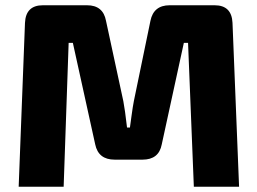

<svg xmlns="http://www.w3.org/2000/svg" viewBox="-20 -710 979 730"><path d="M625 -690H796Q861 -690 864 -623L889 0H717L695 -547H679L595 -161Q584 -103 522 -103H416Q354 -103 342 -161L257 -547H241L222 0H51L75 -623Q78 -690 143 -690H311Q372 -690 383 -631L449 -325Q455 -294 463 -225H474Q475 -232 480 -269Q485 -306 489 -326L552 -631Q564 -690 625 -690Z"/></svg>

Font: Exo 2.0 Extra Bold
Style: Regular
Weight: 800
Designer: Natanael Gama
Version: Version 1.001;PS 001.001;hotconv 1.0.70;makeotf.lib2.5.58329